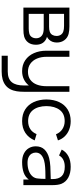

<svg xmlns="http://www.w3.org/2000/svg" viewBox="682 -1276 850 2253"><g transform="rotate(90 1106.5 -150.0)"><path d="M69.5 0V-540H292Q311.5 -540 335.2 -537.8Q359 -535.5 378.5 -530.5Q424.5 -518 452 -481Q479.5 -444 479.5 -392.5Q479.5 -336.5 446 -301.5Q430.5 -284.5 412 -276.5Q428.5 -273.5 446.5 -262.5Q505.5 -227 505.5 -147Q505.5 -92.5 479.5 -57Q453.5 -21.5 408 -8.5Q378 0 321 0ZM294.5 -301.5Q330 -301.5 352 -309.5Q377 -318 389.8 -339.5Q402.5 -361 402.5 -388.5Q402.5 -417.5 388.8 -438.8Q375 -460 349.5 -468.5Q325.5 -477 284.5 -477H143.5V-301.5ZM317.5 -62.5Q329.5 -62.5 345 -64.2Q360.5 -66 372.5 -69Q400.5 -76 415 -98Q429.5 -120 429.5 -149Q429.5 -184 408.8 -206.8Q388 -229.5 353.5 -235Q338.5 -238.5 307 -238.5H143.5V-62.5Z M992 -540H1057.5V-7.5Q1057.5 42 1051.5 78.5Q1023 255 820 255H634.5V183.5H820Q906 183.5 945 136Q984 88.5 983.5 -8.5V-64Q953.5 -26 911 -5.5Q868.5 15 815 15Q741 15 686.8 -22Q632.5 -59 604 -124Q575.5 -189 575.5 -270.5V-540H647V-270.5Q647 -208.5 667.8 -159.2Q688.5 -110 728 -81.8Q767.5 -53.5 822.5 -53.5Q878.5 -53.5 916.5 -81.2Q954.5 -109 973.2 -157.8Q992 -206.5 992 -270.5Z M1147.5 -270Q1148.5 -355.5 1178.5 -419.8Q1208.5 -484 1265.5 -519.5Q1322.5 -555 1402 -555Q1456 -555 1502 -537Q1548 -519 1580.5 -485.2Q1613 -451.5 1628 -405.5L1556 -382.5Q1537 -430.5 1495.8 -457.5Q1454.5 -484.5 1401.5 -484.5Q1315 -484.5 1270.8 -426.5Q1226.5 -368.5 1225.5 -270Q1226.5 -170.5 1271.5 -113Q1316.5 -55.5 1401.5 -55.5Q1456.5 -55.5 1495.2 -80.8Q1534 -106 1554 -154.5L1628 -132.5Q1597.5 -60.5 1539.5 -22.8Q1481.5 15 1401.5 15Q1321.5 15 1264.8 -21Q1208 -57 1178.2 -121.5Q1148.5 -186 1147.5 -270Z M2153 -335.5V0H2087.5V-63.5Q2056.5 -21 2005 -3Q1953.5 15 1882 15Q1823 15 1781.2 -6.5Q1739.5 -28 1718.5 -64.5Q1697.5 -101 1697.5 -145Q1697.5 -208 1734 -246.5Q1770.5 -285 1835 -302Q1879 -313 1933.5 -316.2Q1988 -319.5 2081.5 -321Q2082 -327.5 2082 -340Q2082 -415 2046.8 -450.2Q2011.5 -485.5 1937 -485.5Q1891 -485.5 1857.2 -469Q1823.5 -452.5 1804.5 -418.5L1735.5 -449.5Q1762 -500.5 1813.2 -527.8Q1864.5 -555 1938 -555Q2012 -555 2063.8 -527Q2115.5 -499 2137 -447Q2153 -409 2153 -335.5ZM2075.5 -175Q2079 -200 2080 -258.5H2042Q1986 -258.5 1942 -255.2Q1898 -252 1864.5 -243Q1771 -215.5 1771 -145Q1771 -120 1783.2 -98Q1795.5 -76 1822.5 -62.2Q1849.5 -48.5 1890.5 -48.5Q1942.5 -48.5 1983.8 -63.2Q2025 -78 2049.5 -106.5Q2074 -135 2075.5 -175Z"/></g></svg>

Font: CCSD_manrope
Style: Regular
Weight: 400
Designer: Mikhail Sharanda
Foundry: Mikhail Sharanda
Version: Version 4.503